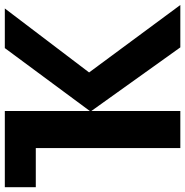

<svg xmlns="http://www.w3.org/2000/svg" viewBox="-6 -748 754 781"><g transform="rotate(-90 370.5 -357.0)"><path d="M727.1 -713.9 466.8 -371.1 741.2 0H568.8L310.1 -361.8V0H159.2V-587.9H0V-713.9H310.1V-368.2L565.9 -713.9Z"/></g></svg>

Font: Open Sans
Style: Bold
Weight: 700
Designer: Monotype Design Team
Foundry: Monotype Imaging Inc.
Version: Version 3.000; ttfautohint (v1.8.4)